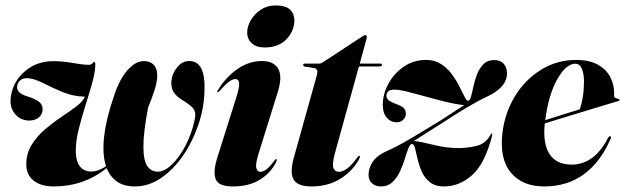

<svg xmlns="http://www.w3.org/2000/svg" viewBox="-20 -678 2305 708"><path d="M514 -452.5Q547.5 -450.5 556.8 -421.5Q566 -392.5 547.5 -338.5Q537.5 -308.5 526 -281.5Q508.5 -188 508.8 -136.8Q509 -85.5 523.2 -65.2Q537.5 -45 562 -45Q586.5 -45 614.2 -71.8Q642 -98.5 665 -142.8Q688 -187 698.5 -240Q704 -267.5 689.8 -281.2Q675.5 -295 658 -305.5Q630 -322 620 -338.8Q610 -355.5 612 -379.5Q614.5 -406.5 633.2 -429.8Q652 -453 678 -453Q738.5 -453 734 -342Q732.5 -280 711.5 -218Q690.5 -156 655.2 -104.5Q620 -53 574.2 -21.8Q528.5 9.5 477 9.5Q437.5 9.5 411.8 -8.2Q386 -26 373.5 -58Q288.5 9.5 178.5 9.5Q132 9.5 104.5 -11.5Q77 -32.5 77 -72.5Q77 -112.5 96.8 -144.2Q116.5 -176 146.2 -201.2Q176 -226.5 207 -247.2Q238 -268 262 -286Q286 -304 293 -321.5Q249.5 -322.5 211 -338.5Q172.5 -354.5 140.8 -370.8Q109 -387 85.5 -389.5Q64.5 -391 54.8 -382Q45 -373 43.5 -362Q38.5 -335 81 -322.5Q109.5 -314 124.2 -302.2Q139 -290.5 137 -271Q135 -253.5 121.2 -243.5Q107.5 -233.5 88 -233.5Q54.5 -233.5 34 -259.5Q13.5 -285.5 20.5 -325Q29.5 -379.5 72.8 -416Q116 -452.5 176.5 -452.5Q210 -452.5 248.2 -445.8Q286.5 -439 308 -439Q316 -439 320.2 -444.2Q324.5 -449.5 327.5 -449.5Q331.5 -449 331.5 -440Q331 -411.5 320 -372.2Q309 -333 295 -288.8Q281 -244.5 270.2 -201.5Q259.5 -158.5 259.5 -123.5Q259.5 -83.5 274.5 -64.5Q289.5 -45.5 316.5 -45.5Q342 -45.5 371 -65Q356.5 -109 364 -174.8Q371.5 -240.5 399.5 -321.5Q420 -385.5 450.8 -420Q481.5 -454.5 514 -452.5Z M955.5 -503Q925.5 -503 908.5 -518.5Q891.5 -534 891.5 -558Q891.5 -580.5 905 -603.8Q918.5 -627 942 -642.5Q965.5 -658 996.5 -658Q1033.5 -658 1049.5 -642.5Q1065.5 -627 1065.5 -603.5Q1065.5 -564.5 1036.8 -533.8Q1008 -503 955.5 -503ZM934.5 -115Q921.5 -73 925 -58.8Q928.5 -44.5 940 -44.5Q950 -44.5 961.8 -53Q973.5 -61.5 990.5 -84Q996.5 -92 998.5 -91.5Q1003.5 -91.5 997.5 -79Q978.5 -40.5 938.5 -15.5Q898.5 9.5 838 9.5Q787 9.5 775.8 -16.5Q764.5 -42.5 781 -96L852.5 -322.5Q863.5 -358 861.8 -372.2Q860 -386.5 848.5 -386.5Q838.5 -386.5 825.5 -377.5Q812.5 -368.5 790.5 -343.5Q785 -338 782.5 -338Q779 -338.5 783.5 -345.5Q812.5 -393.5 855.2 -423.2Q898 -453 946 -453Q989 -453 1005.5 -425Q1022 -397 1005 -341Z M1138.5 -427 1103.5 -432.5Q1098 -434 1098 -438.5Q1098 -443.5 1104.5 -443.5H1156Q1163 -443.5 1170 -448L1317.5 -544.5Q1322.5 -548.5 1328 -548.5Q1332.5 -548.5 1332.5 -542Q1332.5 -538.5 1330.5 -530.5L1306.5 -443.5H1382Q1388.5 -443.5 1388.5 -438.5Q1388.5 -433 1379 -433H1303.5L1215 -113Q1204 -72.5 1209.5 -58.5Q1215 -44.5 1229 -44.5Q1259.5 -44.5 1296.5 -96Q1302 -104 1305 -103.5Q1310 -103.5 1304 -91Q1281.5 -48.5 1236 -19.5Q1190.5 9.5 1128.5 9.5Q1077.5 9.5 1062.8 -15.8Q1048 -41 1063.5 -96.5L1148.5 -401Q1155 -424.5 1138.5 -427Z M1500.5 -147Q1493 -148.5 1486.8 -133.2Q1480.5 -118 1473.5 -94.5Q1466.5 -71 1455.5 -47Q1444.5 -23 1427.5 -6.8Q1410.5 9.5 1384.5 9.5Q1364 9.5 1351.5 -2.5Q1339 -14.5 1339 -33Q1339 -59.5 1355.2 -82.5Q1371.5 -105.5 1405.5 -120.5Q1446 -138.5 1497.5 -169Q1549 -199.5 1602 -232Q1627.5 -248.5 1651.2 -264Q1675 -279.5 1691.5 -290.5Q1662.5 -293 1625.8 -302Q1589 -311 1551.5 -321.5Q1514 -332 1482.8 -339.8Q1451.5 -347.5 1434 -347.5Q1418.5 -347.5 1411.8 -341Q1405 -334.5 1405 -325.5Q1405 -312.5 1417.5 -305.2Q1430 -298 1450.5 -290.5Q1465 -285 1470.8 -277.2Q1476.5 -269.5 1476.5 -258.5Q1476.5 -245 1466.5 -236Q1456.5 -227 1443 -227Q1421 -227 1406.2 -244Q1391.5 -261 1391.5 -290.5Q1391.5 -331 1412.2 -369.2Q1433 -407.5 1469 -432.2Q1505 -457 1551 -457Q1583 -457 1606.5 -441.8Q1630 -426.5 1646.5 -404Q1663 -381.5 1674.2 -359Q1685.5 -336.5 1693 -321.5Q1700.5 -306.5 1706 -306.5Q1712.5 -306.5 1716.8 -321.5Q1721 -336.5 1725.8 -359Q1730.5 -381.5 1739 -403.8Q1747.5 -426 1762.5 -441.2Q1777.5 -456.5 1802.5 -456.5Q1825.5 -456.5 1837.5 -442.8Q1849.5 -429 1849.5 -408.5Q1849.5 -381 1830.5 -359.5Q1811.5 -338 1775.5 -321.5Q1745 -307.5 1702.2 -282Q1659.5 -256.5 1607.5 -222.5Q1578.5 -204 1551.2 -186.8Q1524 -169.5 1506.5 -158.5Q1536.5 -154.5 1581.5 -143.2Q1626.5 -132 1669.5 -132Q1705 -132 1738 -140.2Q1771 -148.5 1788.5 -180.5Q1792 -186.5 1794.5 -186Q1796.5 -185.5 1794.5 -177.5Q1768.5 -75 1721.5 -32.8Q1674.5 9.5 1617 9.5Q1585 9.5 1565.5 -6Q1546 -21.5 1535.8 -44.2Q1525.5 -67 1520.2 -90Q1515 -113 1511 -129.2Q1507 -145.5 1500.5 -147Z M2231.5 -166Q2195 -81 2133.5 -35.8Q2072 9.5 1987 9.5Q1906 9.5 1863.5 -41.8Q1821 -93 1833 -190.5Q1842.5 -264.5 1880 -325Q1917.5 -385.5 1975.8 -421.2Q2034 -457 2105 -457Q2154 -457 2185.5 -439Q2217 -421 2231.5 -391.8Q2246 -362.5 2244.5 -329Q2243 -315.5 2258.5 -314Q2264.5 -313 2264.5 -310Q2265 -307 2259 -305Q2250.5 -302.5 2221 -293.8Q2191.5 -285 2150.8 -272.5Q2110 -260 2067.2 -247Q2024.5 -234 1989 -223Q1981 -150 2006 -110.5Q2031 -71 2088.5 -71Q2128.5 -71 2162.5 -95.2Q2196.5 -119.5 2222.5 -170.5Q2226.5 -176.5 2230 -175.5Q2235.5 -174.5 2231.5 -166ZM2101.5 -443Q2068 -443 2035.8 -387.5Q2003.5 -332 1990.5 -235Q2023.5 -245.5 2058.8 -256.5Q2094 -267.5 2118 -275Q2124.5 -292.5 2128.8 -317.8Q2133 -343 2133.5 -375Q2133.5 -406.5 2125.5 -424.8Q2117.5 -443 2101.5 -443Z"/></svg>

Font: Fraunces 144pt S000
Style: Bold Italic
Weight: 700
Italic angle: -16°
Version: Version 1.000; ttfautohint (v1.8.3)